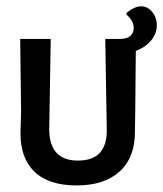

<svg xmlns="http://www.w3.org/2000/svg" viewBox="-20 -572 509 599"><path d="M403.7 -413.1 401.9 -221.5 400.9 -162.6Q401.9 -82.2 354.2 -37.9Q306.5 6.5 219.2 6.5Q131.8 6.5 87.4 -36.4Q43 -79.4 43.9 -158.9L45.8 -223.4L43 -450.5H138.3L133.6 -171Q132.7 -71 223.4 -71Q314 -71 313.1 -166.4L308.4 -450.5H353.3Q396.3 -450.5 397.2 -485Q397.2 -507.5 373.8 -527.1L376.6 -533.6Q400.9 -552.3 420.6 -552.3Q440.2 -552.3 454.7 -535Q469.2 -517.8 469.2 -492.5Q469.2 -467.3 451.4 -445.8Q433.6 -424.3 403.7 -413.1Z"/></svg>

Font: Gurajada
Style: Regular
Weight: 400
Designer: Purushoth Kumar Guthula
Foundry: SiliconAndhra, USA.
Version: Version 1.0.3; ttfautohint (v1.2.42-39fb)